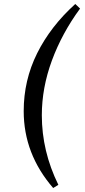

<svg xmlns="http://www.w3.org/2000/svg" viewBox="-20 -841 429 964"><path d="M99 -283Q99 -438 166.5 -573.5Q234 -709 358 -821L382 -798Q291 -674 240.5 -537Q190 -400 190 -262Q190 -82 273 87L247 103Q99 -68 99 -283Z"/></svg>

Font: Andada Pro Medium
Style: Italic
Weight: 500
Italic angle: -7°
Designer: Carolina Giovagnoli
Foundry: Huerta Tipografica
Version: Version 3.005; ttfautohint (v1.8.4)